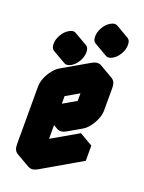

<svg xmlns="http://www.w3.org/2000/svg" viewBox="-184 -1048 887 1183"><g transform="rotate(20 260.0 -456.5)"><path d="M217 -540 390 -640Q424 -660 450 -645Q476 -630 476 -590V-440Q476 -414 464 -384Q452 -354 432.5 -328.5Q413 -303 390 -290L303 -240Q269 -220 243 -235Q217 -250 217 -290V-60L476 -210V-110L217 40Q182 60 156 45Q130 30 130 -10V-390Q130 -417 142 -446.5Q154 -476 174 -501.5Q194 -527 217 -540ZM390 -540 217 -440V-290L390 -390ZM191 -635Q164 -620 147 -630Q130 -640 130 -670Q130 -700 147 -730Q164 -760 191 -775Q217 -790 234 -780Q251 -770 251 -740Q251 -710 234 -680Q217 -650 191 -635ZM416 -765Q389 -750 372 -760Q355 -770 355 -800Q355 -830 372 -860Q389 -890 416 -905Q442 -920 459 -910Q476 -900 476 -870Q476 -840 459 -810Q442 -780 416 -765ZM476 -210 217 -60 130 -110 390 -260ZM390 -540V-390L303 -440V-590ZM459 -910Q442 -920 416 -905Q389 -890 372 -860Q355 -830 355 -800Q355 -770 372 -760L286 -810Q268 -820 268 -850Q268 -880 285.5 -910Q303 -940 329 -955Q355 -970 373 -960ZM217 -290Q217 -250 243 -235L156 -285Q130 -300 130 -340ZM390 -390 217 -290 130 -340 303 -440ZM450 -645Q424 -660 390 -640L217 -540Q194 -527 174 -501.5Q154 -476 142 -446.5Q130 -417 130 -390V-10Q130 30 156 45L69 -5Q43 -20 43 -60V-440Q43 -467 55 -496.5Q67 -526 87 -551.5Q107 -577 130 -590L303 -690Q338 -710 364 -695ZM234 -780Q217 -790 191 -775Q164 -760 147 -730Q130 -700 130 -670Q130 -640 147 -630L60 -680Q43 -690 43 -720Q43 -750 60.5 -780Q78 -810 104 -825Q130 -840 147 -830Z"/></g></svg>

Font: Nabla Normal
Style: Regular
Weight: 400
Designer: Arthur Reinders Folmer
Version: Version 1.000